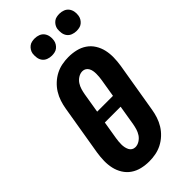

<svg xmlns="http://www.w3.org/2000/svg" viewBox="-294 -1023 1100 1100"><g transform="rotate(-45 256.0 -473.5)"><path d="M207 8Q176 8 146.5 1Q117 -6 93 -22.5Q69 -39 53.5 -64Q38 -89 31.5 -117.5Q25 -146 25.5 -177Q26 -208 31 -240L82 -545Q86 -570 94.5 -596Q103 -622 117.5 -645.5Q132 -669 153 -688.5Q174 -708 198.5 -720.5Q223 -733 249.5 -738Q276 -743 302 -743Q333 -743 362.5 -736Q392 -729 416 -712.5Q440 -696 455.5 -671Q471 -646 477.5 -617.5Q484 -589 483.5 -558Q483 -527 478 -495L427 -190Q423 -165 414.5 -139Q406 -113 391.5 -89.5Q377 -66 356 -46.5Q335 -27 310.5 -14.5Q286 -2 259.5 3Q233 8 207 8ZM197 -405H325L343 -514Q345 -526 346 -538Q347 -550 347 -562Q347 -574 345 -585.5Q343 -597 337.5 -607Q332 -617 322.5 -623Q313 -629 301 -629Q283 -629 266.5 -618.5Q250 -608 240 -592.5Q230 -577 225 -560Q220 -543 217 -526ZM208 -106Q226 -106 242.5 -116.5Q259 -127 269 -142.5Q279 -158 284 -175Q289 -192 292 -209L312 -330H184L166 -221Q164 -209 163 -197Q162 -185 162 -173Q162 -161 164.5 -149.5Q167 -138 172 -128Q177 -118 186.5 -112Q196 -106 208 -106ZM441 -815Q424 -815 408.5 -821Q393 -827 383.5 -839.5Q374 -852 371.5 -868.5Q369 -885 371 -902Q373 -914 379.5 -924.5Q386 -935 395.5 -942.5Q405 -950 417 -952.5Q429 -955 440 -955Q457 -955 472.5 -949Q488 -943 497.5 -930.5Q507 -918 510 -901.5Q513 -885 510 -868Q508 -856 501.5 -845.5Q495 -835 485.5 -827.5Q476 -820 464 -817.5Q452 -815 441 -815ZM241 -815Q224 -815 208.5 -821Q193 -827 183.5 -839.5Q174 -852 171.5 -868.5Q169 -885 171 -902Q173 -914 179.5 -924.5Q186 -935 195.5 -942.5Q205 -950 217 -952.5Q229 -955 240 -955Q257 -955 272.5 -949Q288 -943 297.5 -930.5Q307 -918 310 -901.5Q313 -885 310 -868Q308 -856 301.5 -845.5Q295 -835 285.5 -827.5Q276 -820 264 -817.5Q252 -815 241 -815Z"/></g></svg>

Font: Iosevka SS18 Heavy
Style: Italic
Weight: 900
Italic angle: -9°
Monospace: yes
Designer: Belleve Invis
Foundry: Belleve Invis
Version: Version 25.1.1; ttfautohint (v1.8.4)